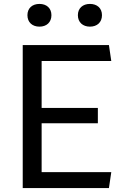

<svg xmlns="http://www.w3.org/2000/svg" viewBox="-20 -960 660 980"><path d="M96 0H536L548 -81.5H192.5V-331H479.5V-409H192.5V-648.5H548L536 -730H96ZM181.5 -824C217.5 -824 242.5 -846 242.5 -882.5C242.5 -918.5 217.5 -940 181.5 -940C145 -940 120 -918.5 120 -882.5C120 -846 145 -824 181.5 -824ZM439 -824C475.5 -824 500.5 -846 500.5 -882.5C500.5 -918.5 475.5 -940 439 -940C403 -940 377.5 -918.5 377.5 -882.5C377.5 -846 403 -824 439 -824Z"/></svg>

Font: Monaspace Argon
Style: Regular
Weight: 400
Designer: Riley Cran & the Lettermatic Team
Foundry: Lettermatic
Version: Version 1.200 (Monaspace Argon)